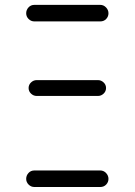

<svg xmlns="http://www.w3.org/2000/svg" viewBox="-20 -750 540 770"><path d="M118.2 0Q104.5 0 94.7 -9.8Q85 -19.5 85 -32.7Q85 -45.9 94.2 -56.2Q103.5 -66.4 118.2 -66.4H381.8Q395.5 -66.4 405.3 -56.2Q415 -45.9 415 -32.7Q415 -19.5 405.8 -9.8Q396.5 0 381.8 0ZM127 -428.7H373Q385.7 -428.7 395.5 -419.4Q405.3 -410.2 405.3 -397Q405.3 -383.8 395.5 -374.5Q385.7 -365.2 373 -365.2H127Q114.3 -365.2 104.5 -374.5Q94.7 -383.8 94.7 -397Q94.7 -410.2 104.5 -419.4Q114.3 -428.7 127 -428.7ZM118.2 -664.1Q104.5 -664.1 94.7 -673.8Q85 -683.6 85 -696.8Q85 -710 94.2 -720.2Q103.5 -730.5 118.2 -730.5H381.8Q395.5 -730.5 405.3 -720.2Q415 -710 415 -696.8Q415 -683.6 405.8 -673.8Q396.5 -664.1 381.8 -664.1Z"/></svg>

Font: Rounded-X Mgen+ 1mn regular
Style: Regular
Weight: 400
Designer: [Source Han Sans]
Ryoko NISHIZUKA  (kana & ideographs); Paul D. Hunt (Latin, Greek & Cyrillic); Wenlong ZHANG  (bopomofo
Version: Version 1.059.20150602